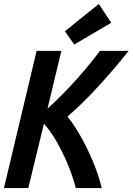

<svg xmlns="http://www.w3.org/2000/svg" viewBox="-22 -950 670 970"><path d="M-2 0 163 -693H288L218 -401Q269 -447 318 -498.5Q367 -550 409.5 -600.5Q452 -651 483 -693H628Q589 -644 540.5 -587.5Q492 -531 436.5 -473Q381 -415 319 -361Q353 -319 386 -260.5Q419 -202 447 -135.5Q475 -69 492 0H361Q345 -61 319.5 -122Q294 -183 263 -236.5Q232 -290 200 -325L121 0ZM353 -725 306 -792 477 -930 540 -835Z"/></svg>

Font: Ubuntu Sans Mono SemiBold
Style: Italic
Weight: 600
Italic angle: -13.5°
Monospace: yes
Designer: Dalton Maag Ltd
Foundry: Dalton Maag Ltd
Version: Version 1.006